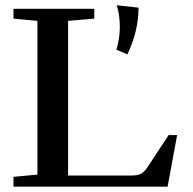

<svg xmlns="http://www.w3.org/2000/svg" viewBox="-20 -696 718 716"><path d="M414.1 -510.7Q426.8 -552.7 426.8 -594.2Q426.8 -641.1 415.5 -676.3L496.6 -667.5Q496.6 -580.6 455.1 -493.2ZM30.3 0V-36.6L119.6 -44.9V-618.2L30.3 -626.5V-663.1H331.5V-626.5L233.9 -618.2V-41.5H470.7Q493.7 -41.5 506.1 -48.3Q518.6 -55.2 531.2 -74.2L608.9 -192.4H640.6L605 0Z"/></svg>

Font: Elstob 8pt Medium
Style: Regular
Weight: 500
Designer: Peter S. Baker
Version: Version 1.015